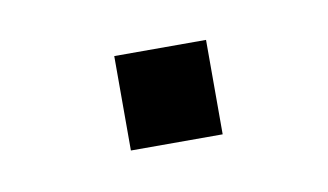

<svg xmlns="http://www.w3.org/2000/svg" viewBox="-29 -512 292 171"><g transform="rotate(-10 117.0 -426.5)"><path d="M79.6 -383.8V-469.2H162.6V-383.8Z"/></g></svg>

Font: Antonio Thin
Style: Regular
Weight: 250
Designer: Vernon Adams
Foundry: Vernon Adams
Version: Version 1.002